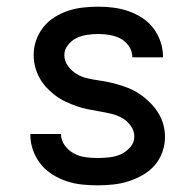

<svg xmlns="http://www.w3.org/2000/svg" viewBox="-20 -548 588 576"><path d="M273 8Q249 8 225.5 5.5Q202 3 179.5 -4.5Q157 -12 136.5 -25Q116 -38 101.5 -56.5Q87 -75 79 -97.5Q71 -120 71 -144V-146H163Q163 -127 174.5 -111.5Q186 -96 202 -87.5Q218 -79 236 -76.5Q254 -74 273 -74Q290 -74 308 -76Q326 -78 342 -85Q358 -92 370.5 -106Q383 -120 383 -138Q383 -156 372 -171Q361 -186 345.5 -194.5Q330 -203 312.5 -207Q295 -211 277.5 -214Q260 -217 242.5 -220.5Q225 -224 208.5 -230Q192 -236 176 -243.5Q160 -251 145.5 -262Q131 -273 119 -286Q107 -299 98.5 -314.5Q90 -330 85.5 -347.5Q81 -365 81 -383Q81 -406 88.5 -427.5Q96 -449 110.5 -467Q125 -485 144.5 -497Q164 -509 185.5 -516Q207 -523 230 -525.5Q253 -528 275 -528Q298 -528 321 -525Q344 -522 365.5 -514.5Q387 -507 406.5 -494.5Q426 -482 440 -463.5Q454 -445 461.5 -423Q469 -401 469 -378V-376H377V-377Q377 -394 367 -409Q357 -424 342 -432Q327 -440 309.5 -443Q292 -446 275 -446Q258 -446 241.5 -443.5Q225 -441 210 -434Q195 -427 184 -413Q173 -399 173 -383Q173 -365 184 -350Q195 -335 210 -326Q225 -317 242.5 -313Q260 -309 278 -306.5Q296 -304 313 -300Q330 -296 347 -290.5Q364 -285 380 -277Q396 -269 410 -258Q424 -247 436 -234Q448 -221 457 -205.5Q466 -190 470.5 -172.5Q475 -155 475 -137Q475 -114 467 -91.5Q459 -69 443.5 -51.5Q428 -34 407.5 -22.5Q387 -11 365 -4Q343 3 319.5 5.5Q296 8 273 8Z"/></svg>

Font: Iosevka Semi-Condensed Medium
Style: Regular
Weight: 500
Monospace: yes
Designer: Belleve Invis
Foundry: Belleve Invis
Version: Version 27.3.5